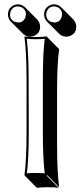

<svg xmlns="http://www.w3.org/2000/svg" viewBox="-20 -818 390 897"><path d="M104 -444.8Q104 -573.7 94.2 -645L96.2 -647.9Q114.3 -645 147 -645Q179.7 -645 198.2 -647.9L200.2 -645L256.3 -588.4Q246.6 -521.5 246.6 -388.7V-143.6Q246.6 -14.6 256.3 56.6L200.2 0L198.2 2.9L254.4 59.6Q236.3 56.6 203.6 56.6Q171.4 56.6 152.3 59.6L96.2 2.9L94.2 0Q104 -68.4 104 -200.2ZM17.1 -750Q17.1 -780.3 44.4 -793.5Q54.2 -797.9 64 -797.9Q83 -796.9 96.7 -784.2L153.3 -727.5Q167 -712.4 167.5 -693.4Q167.5 -662.6 139.2 -650.4Q129.9 -647 120.6 -646.5Q101.1 -647.5 87.4 -660.2L30.8 -716.8Q17.6 -731 17.1 -750ZM186 -750Q186 -780.3 213.4 -793.5Q223.1 -797.9 232.9 -797.9Q252 -796.9 265.6 -784.2L322.3 -727.5Q335.9 -712.4 336.4 -693.4Q336.4 -662.6 308.1 -650.4Q298.8 -647 289.6 -646.5Q270 -647.5 256.3 -660.2L199.7 -716.8Q186.5 -731 186 -750ZM195.8 -750Q195.8 -724.1 220.2 -715.3Q227.1 -713.4 232.9 -712.9Q258.8 -712.9 267.6 -737.3Q269.5 -744.1 270 -750Q270 -775.4 246.6 -785.2Q239.3 -787.6 232.9 -788.1Q208 -788.1 198.7 -764.2Q195.8 -756.8 195.8 -750ZM26.9 -750Q26.9 -724.1 51.3 -715.3Q58.1 -713.4 64 -712.9Q89.8 -712.9 98.6 -737.3Q100.6 -744.1 101.1 -750Q101.1 -775.4 77.6 -785.2Q70.3 -787.6 64 -788.1Q39.1 -788.1 29.8 -764.2Q26.9 -756.8 26.9 -750ZM113.8 -444.8 114.3 -200.2Q114.3 -75.2 105.5 -8.3Q126.5 -10.3 147 -9.8Q168 -9.8 189 -8.3Q180.2 -78.6 180.2 -200.2V-444.8Q180.2 -570.8 189 -636.7Q168.5 -634.8 147 -634.8Q125.5 -634.8 105 -636.7Q113.8 -565.9 113.8 -444.8Z"/></svg>

Font: Linux Biolinum Shadow O
Style: Regular
Weight: 400
Designer: Philipp H. Poll
Foundry: Philipp H. Poll
Version: Version 1.0.4